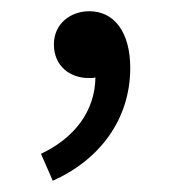

<svg xmlns="http://www.w3.org/2000/svg" viewBox="-20 -137 310 342"><path d="M74 185C157 148 212 76 212 -16C212 -79 184 -117 139 -117C106 -117 76 -95 76 -58C76 -19 105 2 138 2C142 2 146 2 150 1C149 62 112 109 53 137Z"/></svg>

Font: Genne Gothic Normal
Style: Regular
Weight: 350
Designer: Ryoko NISHIZUKA (kana & ideographs); Paul D. Hunt (Latin, Greek & Cyrillic); Wenlong ZHANG (bopomofo); Sandoll Communica
Foundry: Adobe Systems Incorporated
Version: Version 1.004;PS 1.004;hotconv 16.6.51;makeotf.lib2.5.65220